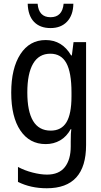

<svg xmlns="http://www.w3.org/2000/svg" viewBox="-20 -761 540 1026"><path d="M76 211V131Q111 150 154 161Q197 172 231 172Q295 172 326.5 132Q358 92 358 21V-5Q358 -53 361 -71H358Q336 -31 301.5 -11Q267 9 224 9Q138 9 89 -63.5Q40 -136 40 -266Q40 -396 89 -471.5Q138 -547 224 -547Q312 -547 360 -465H364L373 -536H440V14Q440 245 230 245Q144 245 76 211ZM362 -246V-267Q362 -374 334.5 -424Q307 -474 249 -474Q188 -474 157 -421Q126 -368 126 -267Q126 -166 157 -114.5Q188 -63 251 -63Q308 -63 335 -107.5Q362 -152 362 -246ZM128 -741H181Q187 -669 250 -669Q313 -669 320 -741H372Q371 -680 338.5 -645.5Q306 -611 250 -611Q194 -611 162 -644Q130 -677 128 -741Z"/></svg>

Font: Noto Sans Mono UI Cond
Style: Regular
Weight: 400
Width: 3
Monospace: yes
Designer: Monotype Design team
Foundry: Monotype Imaging Inc.
Version: Version 1.000